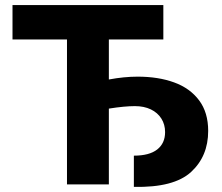

<svg xmlns="http://www.w3.org/2000/svg" viewBox="-20 -727 875 757"><path d="M624 -571.3H409.2V-413.6Q469.7 -424.8 522.5 -424.8Q604 -424.8 666.5 -402.1Q729 -379.4 764.9 -331.5Q800.8 -283.7 800.8 -210.9Q800.8 -110.8 733.2 -48.8Q665.5 13.2 507.8 9.8V-113.3Q568.8 -113.3 599.9 -137.7Q630.9 -162.1 630.9 -206.1Q630.9 -236.3 616.2 -259.5Q601.6 -282.7 574.7 -295.7Q547.9 -308.6 511.7 -308.6Q471.2 -308.6 409.2 -298.8V0H244.1V-571.3H29.3V-707H624Z"/></svg>

Font: Pretendard ExtraBold
Style: Regular
Weight: 800
Designer: Base glyphs from Inter by Rasmus Andersson; Hangeul glyphs from Noto Sans CJK(Source Han Sans) by Jang Soo-young and Kan
Foundry: Kil Hyung-jin
Version: Version 1.309